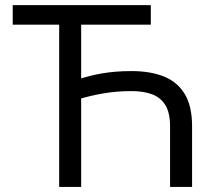

<svg xmlns="http://www.w3.org/2000/svg" viewBox="-20 -739 856 759"><path d="M576.2 -718.8V-641.6H30.3V-718.8ZM739.3 0H652.3V-240.2Q652.3 -293.5 633.5 -323.7Q614.7 -354 580.6 -366.5Q546.4 -378.9 500 -378.9Q471.2 -378.9 443.8 -376.7Q416.5 -374.5 390.4 -370.1Q364.3 -365.7 339.4 -359.9Q314.5 -354 290 -346.7V-425.8Q313.5 -433.1 336.4 -439Q359.4 -444.8 384 -449Q408.7 -453.1 437 -455.6Q465.3 -458 500 -458Q574.7 -458 628.2 -436.5Q681.6 -415 710.4 -367.2Q739.3 -319.3 739.3 -240.2ZM300.8 0H213.9V-718.8H300.8Z"/></svg>

Font: Inter Display V
Style: Regular
Weight: 400
Designer: Rasmus Andersson
Foundry: rsms
Version: Version 3.015;git-src